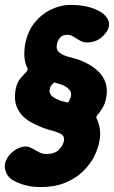

<svg xmlns="http://www.w3.org/2000/svg" viewBox="-34 -739 462 778"><path d="M131 19Q97 19 68.5 11.5Q40 4 15 -11Q-6 -24 -12.5 -50Q-19 -76 -4 -99L-2 -103Q9 -119 25.5 -130Q42 -141 60 -144.5Q78 -148 93 -139Q112 -129 125 -122Q138 -115 153 -115Q187 -115 204 -131.5Q221 -148 225 -168Q227 -181 222 -188Q217 -195 203 -201Q189 -207 161 -214Q126 -225 92 -243.5Q58 -262 39.5 -294Q21 -326 29 -375Q34 -404 49 -421.5Q64 -439 74 -449Q80 -457 77 -463Q68 -481 65.5 -503Q63 -525 67 -554Q76 -609 105 -645.5Q134 -682 173 -700.5Q212 -719 250 -719Q288 -719 315.5 -713Q343 -707 366 -695Q394 -681 404 -658Q414 -635 398 -610L396 -608Q375 -578 343 -570Q311 -562 289 -575Q271 -586 261 -592Q251 -598 238 -598Q219 -598 208.5 -585.5Q198 -573 196 -555Q193 -538 206.5 -526.5Q220 -515 246 -508Q321 -491 364 -450Q407 -409 397 -347Q393 -320 381 -301Q369 -282 360 -272Q354 -264 358 -258Q367 -239 370.5 -216.5Q374 -194 369 -168Q364 -137 347 -104Q330 -71 300.5 -43Q271 -15 229 2Q187 19 131 19ZM238 -324Q243 -324 246 -330Q248 -336 251 -342Q254 -348 254 -354Q256 -369 240.5 -382Q225 -395 199 -401L189 -404Q184 -406 182 -401Q175 -396 171.5 -389.5Q168 -383 167 -375Q165 -358 179 -347.5Q193 -337 217 -329Q223 -328 228.5 -326.5Q234 -325 238 -324Z"/></svg>

Font: Winky Sans
Style: Bold Italic
Weight: 700
Italic angle: -8.97852°
Designer: Simon Atzbach
Foundry: typofactur
Version: Version 1.205